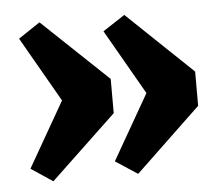

<svg xmlns="http://www.w3.org/2000/svg" viewBox="-39 -502 580 503"><g transform="rotate(-5 251.0 -250.0)"><path d="M82 -459 255 -295V-205L82 -41L25 -79L123 -250L25 -421ZM305 -459 477 -295V-205L305 -41L247 -79L345 -250L247 -421Z"/></g></svg>

Font: Changa ExtraLight SemiBold
Style: Regular
Weight: 600
Version: Version 3.002; ttfautohint (v1.8.2)